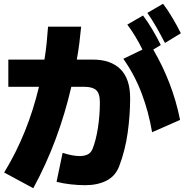

<svg xmlns="http://www.w3.org/2000/svg" viewBox="-20 -918 980 1015"><path d="M842 -898Q866 -867 892 -823Q918 -779 936 -742L852 -691Q842 -710 830.5 -731.5Q819 -753 807 -774Q795 -795 782.5 -814.5Q770 -834 759 -850ZM733 -656Q716 -691 694.5 -726.5Q673 -762 653 -788L736 -836Q760 -805 786 -761Q812 -717 830 -680L790 -656Q840 -571 876 -477.5Q912 -384 932 -284L784 -219Q766 -326 729 -424Q692 -522 632 -607ZM357 -459Q325 -320 275 -185Q225 -50 156 77L2 -6Q65 -109 111 -223Q157 -337 186 -459H24V-603H215Q222 -646 226.5 -689.5Q231 -733 234 -777H409Q405 -734 399.5 -690.5Q394 -647 386 -603H471Q565 -603 616.5 -552.5Q668 -502 668 -398Q668 -310 655 -216.5Q642 -123 610 -39Q590 13 543 37Q496 61 430 61Q394 61 353.5 56.5Q313 52 279 43L311 -110Q364 -93 402 -93Q425 -93 442.5 -101Q460 -109 469 -130Q478 -152 485.5 -181.5Q493 -211 498 -244Q503 -277 505.5 -311Q508 -345 508 -376Q508 -424 488.5 -441.5Q469 -459 427 -459Z"/></svg>

Font: OA Gothic ExtraBold
Style: Regular
Weight: 800
Designer: Choi Chi-young, Lee Jaesang, Lee Juhyun, Han Dohee
Foundry: DDUNGSANG CORP.
Version: Version 1.000;Build 20210203